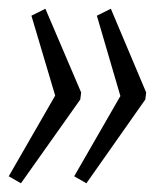

<svg xmlns="http://www.w3.org/2000/svg" viewBox="-29 -540 367 440"><path d="M169 -120 141 -136 259 -341 253 -299 193 -504 225 -520 306 -328 304 -312ZM19 -120 -9 -136 109 -341 104 -299 43 -504 75 -520 157 -328 155 -312Z"/></svg>

Font: Pathway Extreme Condensed Thin
Style: Italic
Weight: 250
Width: 3
Italic angle: -8°
Version: Version 1.001;gftools[0.9.26]